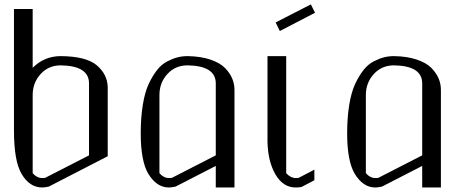

<svg xmlns="http://www.w3.org/2000/svg" viewBox="-20 -832 2081 852"><path d="M125 -410.2V-63.5Q143.6 -42 167 -42Q176.8 -42 180.7 -43L375 -142.6V-461.9Q375 -540 250 -542Q195.3 -542 160.2 -503.4Q125 -464.8 125 -410.2ZM42 -792H125V-531.2Q176.8 -583 250 -583Q362.3 -582 409.2 -542.5Q456.1 -502.9 458 -446.3V-138.7L196.3 -3.9Q176.8 0 168 0Q110.4 0 75.2 -61.5Q42 -118.2 42 -252.9Z M812.5 -583Q871.1 -582 914.1 -567.4Q957 -552.7 979 -529.8Q1001 -506.8 1010.7 -482.9Q1020.5 -459 1020.5 -433.6V0H937.5V-95.7L758.8 -3.9Q739.3 0 729.5 0Q674.8 0 637.7 -61.5Q604.5 -118.2 604.5 -240.2Q604.5 -310.5 613.8 -367.2Q623 -423.8 640.1 -460Q657.2 -496.1 677.2 -521.5Q697.3 -546.9 722.2 -559.6Q747.1 -572.3 768.1 -577.6Q789.1 -583 812.5 -583ZM812.5 -542Q757.8 -542 722.7 -503.4Q687.5 -464.8 687.5 -410.2V-63.5Q706.1 -42 729.5 -42Q739.3 -42 743.2 -43L937.5 -142.6V-461.9Q937.5 -540 812.5 -542Z M1250 -583V-63.5Q1269.5 -42 1292 -42Q1301.8 -42 1305.7 -43L1375 -79.1V-32.2L1321.3 -3.9Q1313.5 0 1292 0Q1236.3 0 1202.6 -57.6Q1168.9 -115.2 1167 -203.1V-583ZM1359.4 -812.5 1377.9 -775.4 1221.7 -694.3 1203.1 -732.4Z M1728.5 -583Q1787.1 -582 1830.1 -567.4Q1873 -552.7 1895 -529.8Q1917 -506.8 1926.8 -482.9Q1936.5 -459 1936.5 -433.6V0H1853.5V-95.7L1674.8 -3.9Q1655.3 0 1645.5 0Q1590.8 0 1553.7 -61.5Q1520.5 -118.2 1520.5 -240.2Q1520.5 -310.5 1529.8 -367.2Q1539.1 -423.8 1556.2 -460Q1573.2 -496.1 1593.3 -521.5Q1613.3 -546.9 1638.2 -559.6Q1663.1 -572.3 1684.1 -577.6Q1705.1 -583 1728.5 -583ZM1728.5 -542Q1673.8 -542 1638.7 -503.4Q1603.5 -464.8 1603.5 -410.2V-63.5Q1622.1 -42 1645.5 -42Q1655.3 -42 1659.2 -43L1853.5 -142.6V-461.9Q1853.5 -540 1728.5 -542Z"/></svg>

Font: wanta
Style: Medium
Weight: 500
Version: Version 0.91